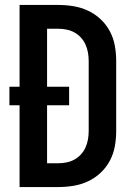

<svg xmlns="http://www.w3.org/2000/svg" viewBox="-20 -755 540 775"><path d="M215 0H59V-330H18V-405H59V-735H215Q246 -735 276.5 -730Q307 -725 335 -712Q363 -699 386 -677.5Q409 -656 423.5 -628.5Q438 -601 443.5 -570.5Q449 -540 449 -509V-226Q449 -195 443.5 -164.5Q438 -134 423.5 -106.5Q409 -79 386 -57.5Q363 -36 335 -23Q307 -10 276.5 -5Q246 0 215 0ZM170 -96H215Q232 -96 249 -99.5Q266 -103 280.5 -111Q295 -119 306.5 -131.5Q318 -144 325 -159.5Q332 -175 335 -192Q338 -209 338 -226V-509Q338 -526 335 -543Q332 -560 325 -575.5Q318 -591 306.5 -603.5Q295 -616 280.5 -624Q266 -632 249 -635.5Q232 -639 215 -639H170V-405H259V-330H170Z"/></svg>

Font: Iosevka Fixed
Style: Bold
Weight: 700
Monospace: yes
Designer: Belleve Invis
Foundry: Belleve Invis
Version: Version 32.3.0